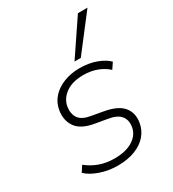

<svg xmlns="http://www.w3.org/2000/svg" viewBox="-184 -849 859 956"><g transform="rotate(-30 246.0 -370.5)"><path d="M209 8Q157 8 109.5 -8.5Q62 -25 35 -51L57 -85Q89 -59 128 -45Q167 -31 213 -31Q279 -31 319 -56.5Q359 -82 366 -124Q372 -162 352 -186.5Q332 -211 281 -219L217 -230Q142 -242 113.5 -281.5Q85 -321 94 -377Q101 -418 127.5 -447Q154 -476 195 -492Q236 -508 285 -508Q339 -508 381.5 -492Q424 -476 446 -453L423 -419Q397 -443 362 -456Q327 -469 285 -469Q221 -469 183 -441.5Q145 -414 138 -372Q132 -333 149.5 -307.5Q167 -282 213 -274L280 -262Q357 -249 387.5 -213Q418 -177 409 -123Q403 -85 377.5 -55Q352 -25 309 -8.5Q266 8 209 8ZM281 -549 416 -749H471L317 -549Z"/></g></svg>

Font: Mulish ExtraLight
Style: Italic
Weight: 200
Italic angle: -9°
Designer: Vernon Adams
Foundry: Vernon Adams
Version: Version 3.603